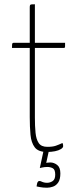

<svg xmlns="http://www.w3.org/2000/svg" viewBox="-20 -700 345 897"><path d="M199 10Q159 10 142.5 -11.5Q126 -33 122.5 -70Q119 -107 119 -153V-476H36Q36 -487 36.5 -492Q37 -497 39 -498.5Q41 -500 44 -500H119V-665Q119 -673 120.5 -676Q122 -679 127 -679.5Q132 -680 143 -680V-500H284Q284 -490 284 -484.5Q284 -479 282.5 -477.5Q281 -476 278 -476H143V-150Q143 -111 146 -80Q149 -49 161 -31.5Q173 -14 201 -14Q226 -14 240.5 -19Q255 -24 272 -32Q274 -28 274.5 -24.5Q275 -21 275 -17Q275 -10 264.5 -3.5Q254 3 237 6.5Q220 10 199 10ZM200 177Q181 177 166 174Q151 171 151 171Q151 171 151.5 166.5Q152 162 153.5 156.5Q155 151 158 148Q163 143 174.5 148.5Q186 154 200 154Q214 154 226 146Q238 138 238 116Q238 92 226.5 86Q215 80 201 80Q189 80 177.5 82.5Q166 85 166 85L185 -3H210L196 61Q196 61 201 60Q206 59 215 59Q232 59 247 70.5Q262 82 262 110Q262 138 252 152.5Q242 167 227.5 172Q213 177 200 177Z"/></svg>

Font: Yanone Kaffeesatz ExtraLight
Style: Regular
Weight: 200
Designer: Yanone (Cyrillic: Daniel Pouzeot, Huerta Tipografica, and Cyreal)
Foundry: Yanone
Version: Version 2.003